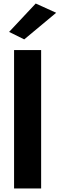

<svg xmlns="http://www.w3.org/2000/svg" viewBox="-20 -1062 337 1082"><path d="M59.3 -780V0H211.8V-780ZM296.5 -990 181.3 -1042.2 31.3 -882.2 116.5 -840Z"/></svg>

Font: Jost* Book
Style: Regular
Weight: 400
Version: Version 3.000